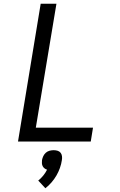

<svg xmlns="http://www.w3.org/2000/svg" viewBox="-20 -755 640 1024"><path d="M76 0 197 -735H281L171 -74H476L464 0ZM222 249 184 208Q199 196 211 181Q223 166 231 150Q224 148 217.5 143Q211 138 207.5 131Q204 124 203.5 115.5Q203 107 204 99Q206 88 211 77.5Q216 67 224.5 59.5Q233 52 244 49Q255 46 266 46Q277 46 287 49Q297 52 303 59.5Q309 67 310.5 77.5Q312 88 310 99Q307 120 299.5 141Q292 162 281 181Q270 200 255 217.5Q240 235 222 249Z"/></svg>

Font: Zed Sans Extended
Style: Italic
Weight: 400
Width: 7
Italic angle: -9°
Designer: Belleve Invis
Foundry: Belleve Invis
Version: Version 1.0.0; ttfautohint (v1.8.4)